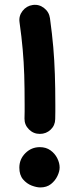

<svg xmlns="http://www.w3.org/2000/svg" viewBox="-20 -750 330 812"><path d="M118.3 -728.9Q91.8 -725.1 75.3 -703.7Q58.8 -682.4 62.6 -655.9Q71.4 -593.8 76 -540.8Q80.7 -487.9 82.5 -432.7Q84.2 -377.4 84.2 -307.4Q84.2 -293.2 84.2 -278.3Q84.1 -263.3 83.6 -248.4Q83.3 -221.9 102.4 -202.8Q121.5 -183.7 148.3 -183.7Q175.3 -183.7 194.2 -201.7Q213.1 -219.7 213.5 -246.2Q214 -262.2 214 -277.7Q214 -293.2 214 -307.4Q214 -378.5 212 -436.4Q210.1 -494.3 205.3 -550.6Q200.4 -606.9 191.3 -673.2Q187.5 -699.7 166.1 -716.2Q144.8 -732.7 118.3 -728.9ZM232.2 -41.5Q232.2 -60.7 222.2 -80.7Q212.3 -100.7 193.5 -114.2Q174.8 -127.7 148.4 -127.7Q112.7 -127.7 87.2 -102.2Q61.8 -76.8 61.8 -41Q61.8 -9.8 77.5 8.6Q93.3 27 114.1 34.9Q135 42.7 150.4 42.7Q177.5 42.7 195.6 28.4Q213.6 14 222.9 -5.7Q232.2 -25.4 232.2 -41.5Z"/></svg>

Font: Mikhak VF
Style: Regular
Weight: 100
Designer: Amin Abedi
Version: Version 3.001